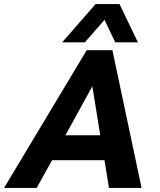

<svg xmlns="http://www.w3.org/2000/svg" viewBox="-81 -928 790 948"><path d="M347 -680H474L618 0H457L435 -137H176L100 0H-61ZM414 -260 375 -502 242 -260ZM391 -908H509L600 -719H488L435 -830L338 -719H226Z"/></svg>

Font: Teachers
Style: Bold Italic
Weight: 700
Designer: Alfredo Marco Pradil & Chank Diesel
Version: Version 0.009